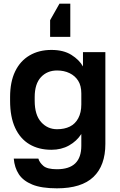

<svg xmlns="http://www.w3.org/2000/svg" viewBox="-20 -814 655 1046"><path d="M290 212Q206 212 156 191.5Q106 171 82.5 135Q59 99 55 50H189Q195 71 216 89.5Q237 108 290 108Q357 108 390 76Q423 44 423 -20V-84Q398 -45 356 -21.5Q314 2 260 2Q191 2 140.5 -28Q90 -58 62.5 -117.5Q35 -177 35 -265V-285Q35 -368 62.5 -425Q90 -482 141 -512Q192 -542 260 -542Q326 -542 369 -515Q412 -488 432 -452V-530H554V-30Q554 88 489 150Q424 212 290 212ZM291 -110Q331 -110 360.5 -124.5Q390 -139 406.5 -170Q423 -201 423 -245V-305Q423 -347 406 -374Q389 -401 359 -415.5Q329 -430 291 -430Q237 -430 203 -393.5Q169 -357 169 -285V-265Q169 -188 204 -149Q239 -110 291 -110ZM363 -794V-613H253V-704L304 -794Z"/></svg>

Font: Golos Text SemiBold
Style: Regular
Weight: 600
Designer: A.Korolkova, Vitaly Kuzmin
Foundry: ParaType Ltd
Version: Version 2.004